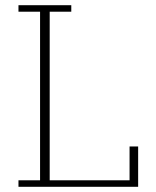

<svg xmlns="http://www.w3.org/2000/svg" viewBox="-20 -718 598 738"><path d="M51 -25H134V-673H51V-698H254V-673H171V-25H478V-155H511V0H51Z"/></svg>

Font: IBM Plex Serif ExtraLight
Style: Regular
Weight: 200
Designer: Mike Abbink, Paul van der Laan, Pieter van Rosmalen
Foundry: Bold Monday
Version: Version 2.5